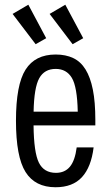

<svg xmlns="http://www.w3.org/2000/svg" viewBox="-20 -778 465 808"><path d="M215.6 -50.6Q164.8 -50.6 143.6 -93.5Q122.4 -136.4 121.2 -250.4H381.2V-273.6Q381.2 -348.6 370.8 -400.6Q360.4 -452.6 340 -485.7Q319.6 -518.8 288 -533.7Q256.4 -548.6 214.2 -548.6Q128.2 -548.6 87.7 -485.2Q47.2 -421.8 47.2 -269.8Q47.2 -118.2 87.5 -54.1Q127.8 10 213.8 10Q285.8 10 324.8 -32.4Q363.8 -74.8 374 -157.8H302.8Q295.6 -102 274.1 -76.3Q252.6 -50.6 215.6 -50.6ZM214.4 -488Q259.8 -488 282.4 -450.2Q305 -412.4 307.2 -308.2H121.4Q123.4 -409.8 145.2 -448.9Q167 -488 214.4 -488ZM330.2 -617.2 254.8 -758.2 188.8 -719.4 285.6 -592ZM174.4 -617.2 99.2 -758.2 33 -719.4 130 -592Z"/></svg>

Font: Secuela Light
Style: Regular
Weight: 300
Designer: Fernando Haro
Foundry: deFharo
Version: Version 1.708